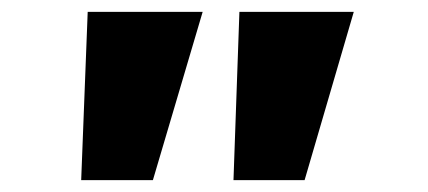

<svg xmlns="http://www.w3.org/2000/svg" viewBox="-20 -720 723 324"><path d="M374 -416 384 -700H577L494 -416ZM117 -416 128 -700H322L238 -416Z"/></svg>

Font: Lexend Zetta
Style: Bold
Weight: 700
Designer: Bonnie Shaver-Troup, Thomas Jockin
Foundry: Lexend
Version: Version 1.007